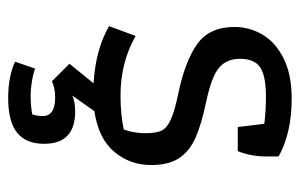

<svg xmlns="http://www.w3.org/2000/svg" viewBox="-152 -366 734 470"><g transform="rotate(90 215.0 -131.0)"><path d="M131 199 148 150Q161 155 180 158Q199 161 213 161Q240 161 260 157Q264 145 264 131Q264 101 219 101Q195 101 179 109L136 66L184 7Q101 2 44 -31L68 -96Q133 -59 214 -59Q260 -59 297 -67Q306 -91 306 -120Q306 -146 300 -159Q294 -172 274 -181.5Q254 -191 211 -200Q129 -217 87.5 -247Q46 -277 46 -338Q46 -375 65 -407Q84 -439 123.5 -458.5Q163 -478 221 -478Q306 -478 363 -446V-415Q363 -379 350 -346H291L283 -411Q251 -415 217 -415Q166 -415 145 -401Q124 -387 124 -351Q124 -319 145.5 -300.5Q167 -282 228 -269Q285 -257 317.5 -242.5Q350 -228 367 -202.5Q384 -177 384 -134Q384 -82 351.5 -43.5Q319 -5 252 5L214 59Q229 52 253 52Q332 52 332 128Q332 172 305 194Q278 216 220 216Q167 216 131 199Z"/></g></svg>

Font: Athiti Medium
Style: Regular
Weight: 500
Designer: CadsonDemak Team
Foundry: CadsonDemak
Version: Version 1.032